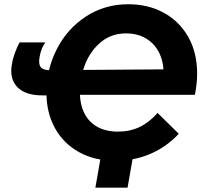

<svg xmlns="http://www.w3.org/2000/svg" viewBox="-20 -733 943 889"><path d="M35 -435.2Q38.6 -459.2 49.2 -488.4Q59.8 -517.6 70.6 -536.8H190Q170.8 -510.8 163.4 -470.2Q157.2 -436.4 168.6 -422.1Q180 -407.8 213.2 -407.8H246.6L226.4 -291.4H175.4Q97.8 -291.4 60.5 -329.5Q23.2 -367.6 35 -435.2ZM309.6 -294 329.2 -409 845.8 -412.6 859 -294ZM814.6 -294 732.8 -338.8Q737.6 -364.6 737.6 -392.4Q737.6 -447 716.6 -489.2Q695.6 -531.4 656.1 -554.9Q616.6 -578.4 562.8 -578.4Q496.6 -578.4 448.1 -538.7Q399.6 -499 374.7 -436.6Q349.8 -374.2 349.8 -307.2Q349.8 -251.2 370.1 -209.8Q390.4 -168.4 430.1 -146Q469.8 -123.6 526.8 -123.6Q581.8 -123.6 626.5 -145Q671.2 -166.4 709.6 -210L807.8 -113.6Q751.4 -53 676.7 -20.8Q602 11.4 513.6 11.4Q418.2 11.4 346 -28.5Q273.8 -68.4 234.4 -139.9Q195 -211.4 195 -303.8Q195 -411.8 243.3 -506.1Q291.6 -600.4 378.4 -656.9Q465.2 -713.4 573.8 -713.4Q665.4 -713.4 737.6 -674.3Q809.8 -635.2 851.3 -562.6Q892.8 -490 892.8 -391.4Q892.8 -346.8 882.4 -294ZM450.6 -29.8H599.6L570.6 136H421.6Z"/></svg>

Font: Fixel Italic Variable Display Thin
Style: Italic
Weight: 100
Italic angle: -10°
Designer: AlfaBravo + MacPaw
Foundry: Kyrylo Tkachov, Marchela Mozhyna, Serhii Makarenko, Maria Weinstein, Zakhar Kryvoshyya
Version: Version 1.210;Glyphs 3.2 (3217)